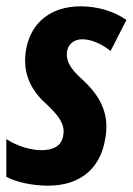

<svg xmlns="http://www.w3.org/2000/svg" viewBox="-26 -576 419 606"><path d="M126 10C231 10 288 -48 304 -127C317 -187 314 -252 234 -325C192 -362 181 -388 186 -416C191 -438 208 -452 234 -452C259 -452 292 -440 323 -415L373 -513C333 -541 282 -556 228 -556C137 -556 75 -507 58 -428C46 -372 53 -306 122 -246C167 -204 180 -178 173 -145C167 -115 142 -102 104 -102C72 -102 27 -115 -6 -137V-18C23 -2 74 10 126 10Z"/></svg>

Font: Noto Sans ExtraCondensed
Style: Bold Italic
Weight: 700
Width: 2
Italic angle: -12°
Designer: Monotype Design Team
Foundry: Monotype Imaging Inc.
Version: Version 2.013